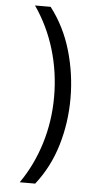

<svg xmlns="http://www.w3.org/2000/svg" viewBox="-61 -830 542 1003"><g transform="rotate(5 209.5 -328.5)"><path d="M82 135Q150 37 186 -80.5Q222 -198 222 -325Q222 -453 186.5 -572Q151 -691 81 -792H163Q237 -696 272.5 -574Q308 -452 308 -324Q308 -196 272.5 -77.5Q237 41 163 135Z"/></g></svg>

Font: utelugu05
Style: Book
Weight: 400
Designer: Jelle Bosma - Monotype Design Team
Foundry: Monotype Imaging Inc.
Version: Version 2.003